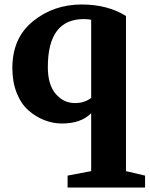

<svg xmlns="http://www.w3.org/2000/svg" viewBox="-20 -535 666 855"><path d="M35 -232Q35 -366 127 -440.5Q219 -515 344 -515Q458 -515 541 -464V227L626 247V300H281V247L386 227V-31Q341 15 256 15Q216 15 177.5 0Q139 -15 106.5 -43.5Q74 -72 54.5 -121Q35 -170 35 -232ZM193 -236Q193 -158 228 -117Q263 -76 314 -76Q356 -76 386 -99V-447Q370 -450 353 -450Q193 -450 193 -236Z"/></svg>

Font: Volkhov
Style: Bold
Weight: 700
Designer: Cyreal (www.cyreal.org)
Foundry: Cyreal (www.cyreal.org)
Version: Version 1.010